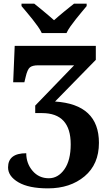

<svg xmlns="http://www.w3.org/2000/svg" viewBox="-20 -786 599 1046"><path d="M171.9 -210.9 383.8 -430.2H188Q157.2 -430.2 143.3 -419.2Q129.4 -408.2 120.1 -368.2L112.8 -337.9H51.8L60.1 -536.1H502V-460L279.8 -232.9Q519 -217.3 519 -7.8Q519 108.9 440.7 174.6Q362.3 240.2 241.2 240.2Q137.2 240.2 80.6 207.3Q23.9 174.3 23.9 126Q23.9 48.8 123 48.8Q123 104.5 157.5 144.8Q191.9 185.1 246.1 185.1Q296.4 185.1 330.8 136.5Q365.2 87.9 365.2 0Q365.2 -169.9 209 -169.9H171.9ZM97.2 -766.1H166.5Q176.8 -757.8 190.7 -746.6Q204.6 -735.4 219.5 -722.9Q234.4 -710.4 248.8 -698.2Q263.2 -686 274.4 -675.8Q285.6 -686 300 -698.2Q314.5 -710.4 329.6 -722.9Q344.7 -735.4 358.9 -746.6Q373 -757.8 383.3 -766.1H452.1V-752.9Q440.4 -738.8 424.8 -720.2Q409.2 -701.7 393.6 -681.9Q377.9 -662.1 364 -642.6Q350.1 -623 342.3 -606H207.5Q199.7 -623 185.8 -642.6Q171.9 -662.1 156.2 -681.9Q140.6 -701.7 124.8 -720.2Q108.9 -738.8 97.2 -752.9Z"/></svg>

Font: Droid Serif
Style: Bold
Weight: 700
Designer: Monotype Design team
Foundry: Monotype Imaging Inc.
Version: Version 1.03